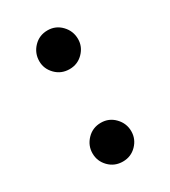

<svg xmlns="http://www.w3.org/2000/svg" viewBox="-143 -610 621 700"><g transform="rotate(-30 167.5 -260.0)"><path d="M168 16Q133 16 109.5 -8Q86 -32 86 -65Q86 -98 109.5 -122.5Q133 -147 168 -147Q202 -147 225.5 -122.5Q249 -98 249 -65Q249 -32 225.5 -8Q202 16 168 16ZM168 -373Q133 -373 109.5 -397Q86 -421 86 -453Q86 -487 109.5 -511.5Q133 -536 168 -536Q202 -536 225.5 -511.5Q249 -487 249 -453Q249 -421 225.5 -397Q202 -373 168 -373Z"/></g></svg>

Font: Noto Serif TC
Style: Bold
Weight: 700
Designer: Ryoko NISHIZUKA 西塚涼子 (kana & ideographs); Frank Grießhammer (Latin, Greek & Cyrillic); Wenlong ZHANG 张文龙 (bopomofo); San
Foundry: Adobe
Version: Version 2.002-H1;hotconv 1.1.0;makeotfexe 2.6.0